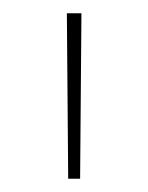

<svg xmlns="http://www.w3.org/2000/svg" viewBox="-20 -720 224 290"><path d="M83 -450 81 -700H103L101 -450Z"/></svg>

Font: Montserrat Thin Thin
Style: Regular
Weight: 250
Version: Version 9.000